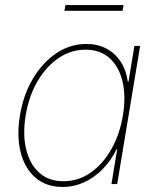

<svg xmlns="http://www.w3.org/2000/svg" viewBox="-20 -721 616 752"><path d="M225.6 11.2Q161.1 11.2 118.9 -25.1Q76.7 -61.5 60.8 -125Q44.9 -188.5 58.1 -269Q71.3 -349.1 108.6 -412.4Q146 -475.6 200.2 -512.2Q254.4 -548.8 318.4 -548.8Q362.8 -548.8 397 -530.5Q431.2 -512.2 452.9 -479Q474.6 -445.8 480.5 -401.4H483.4L506.3 -541H528.8L439 0H416.5L439 -136.7H436.5Q415.5 -92.8 382.8 -59.3Q350.1 -25.9 310.1 -7.3Q270 11.2 225.6 11.2ZM228.5 -11.2Q287.1 -11.2 335.2 -44.9Q383.3 -78.6 416.3 -137Q449.2 -195.3 461.4 -269Q473.6 -343.3 460 -401.4Q446.3 -459.5 409.7 -492.9Q373 -526.4 314.9 -526.4Q257.3 -526.4 208.5 -492.9Q159.7 -459.5 126.2 -401.4Q92.8 -343.3 80.6 -269Q68.4 -195.3 82.3 -137Q96.2 -78.6 133.3 -44.9Q170.4 -11.2 228.5 -11.2ZM463.9 -701.2 460 -678.7H232.4L236.3 -701.2Z"/></svg>

Font: Inter 17pt Thin
Style: Italic
Weight: 250
Italic angle: -9.3988°
Version: Version 4.001;git-66647c0bb